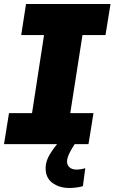

<svg xmlns="http://www.w3.org/2000/svg" viewBox="-22 -720 572 959"><path d="M326 219Q273 219 238.5 192.5Q204 166 206 115Q207 84 226.5 51.5Q246 19 272.5 -11Q299 -41 323 -62.5Q347 -84 356 -92L402 -68Q397 -63 383.5 -45.5Q370 -28 354 -4.5Q338 19 326 42.5Q314 66 313 85Q312 103 324.5 115Q337 127 360 127Q371 127 383 125Q395 123 404 120L392 210Q379 214 359.5 216.5Q340 219 326 219ZM-2 0 23 -155H138L198 -545H84L108 -700H530L505 -545H390L329 -155H445L420 0Z"/></svg>

Font: MuseoModerno ExtraBold
Style: Italic
Weight: 800
Italic angle: -9°
Designer: Pablo Cosgaya, Héctor Gatti, Marcela Romero, and the Authors of The MuseoModerno Project.
Foundry: Omnibus-Type Team
Version: Version 1.003